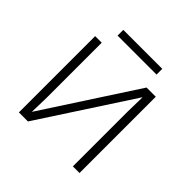

<svg xmlns="http://www.w3.org/2000/svg" viewBox="-160 -741 878 878"><g transform="rotate(45 278.5 -302.0)"><path d="M125 -493.2V-136.7L122.6 -43.5L415 -493.2H474.6V0H431.6V-354L433.6 -449.2L141.1 0H82.5V-493.2ZM153.3 -604.5H405.3V-567.4H153.3Z"/></g></svg>

Font: Bpm'online Open Sans Light
Style: Regular
Weight: 300
Foundry: Ascender Corporation
Version: Version 1.10